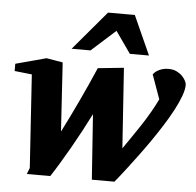

<svg xmlns="http://www.w3.org/2000/svg" viewBox="-52 -775 859 840"><g transform="rotate(5 377.5 -355.0)"><path d="M754.9 -437Q754.9 -416 744.1 -387Q733.4 -357.9 715.6 -324.2Q697.8 -290.5 674.8 -254.2Q651.9 -217.8 627.2 -182.1Q602.5 -146.5 578.4 -114Q554.2 -81.5 534.2 -55.2Q514.2 -28.8 500 -11.2Q485.8 6.3 481 12.2H381.8L361.8 -273.9Q342.3 -235.4 321.3 -196Q300.3 -156.7 279.1 -119.6Q257.8 -82.5 237.5 -48.8Q217.3 -15.1 199.2 12.2H96.2L106.9 -15.1L80.1 -423.8L3.9 -432.1V-463.9L138.2 -500L210 -487.8L229 -186Q246.1 -219.2 263.7 -255.4Q281.2 -291.5 298.6 -328.4Q315.9 -365.2 332.8 -402.6Q349.6 -439.9 365.2 -476.1L479 -487.8L502.9 -136.2Q520 -161.1 539.8 -189.7Q559.6 -218.3 578.9 -247.8Q598.1 -277.3 615.2 -307.1Q632.3 -336.9 645 -363.8L606.9 -470.2Q608.9 -473.1 614 -478.3Q619.1 -483.4 627.2 -488Q635.3 -492.7 646.7 -496.3Q658.2 -500 673.8 -500Q694.3 -500 709.5 -492.7Q724.6 -485.4 734.6 -475.1Q744.6 -464.8 749.8 -454.1Q754.9 -443.4 754.9 -437ZM499.5 -550.8 432.6 -646 326.7 -550.8H243.7L388.7 -722.2H506.3L583.5 -550.8Z"/></g></svg>

Font: Charis SIL Afr
Style: Bold Italic
Weight: 700
Italic angle: -11°
Foundry: SIL International
Version: Version 5.000